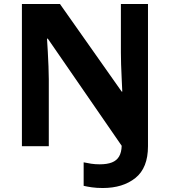

<svg xmlns="http://www.w3.org/2000/svg" viewBox="-20 -734 853 964"><path d="M496 210Q465 210 441 206.5Q417 203 400 199V81Q418 85 438 88Q458 91 481 91Q518 91 542 81.5Q566 72 578 51.5Q590 31 591 -2L220 -540H216Q218 -512 220 -474.5Q222 -437 223.5 -400Q225 -363 225 -336V0H90V-714H281L591 -274H594Q593 -302 591 -338.5Q589 -375 588 -411Q587 -447 587 -471V-714H723V0Q723 109 660 159.5Q597 210 496 210Z"/></svg>

Font: Noto Sans Adlam Unjoined
Style: Bold
Weight: 700
Version: Version 3.001